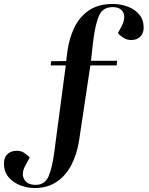

<svg xmlns="http://www.w3.org/2000/svg" viewBox="-85 -756 751 969"><path d="M95 177Q142 177 160.5 133Q179 89 189 11L247 -426H171L173 -447L249 -448L255 -496Q264 -563 290.5 -617.5Q317 -672 364.5 -704Q412 -736 485 -736Q524 -736 560 -722.5Q596 -709 618 -682.5Q640 -656 640 -616Q640 -589 623.5 -571.5Q607 -554 576 -554Q556 -554 538.5 -565Q521 -576 510 -589L528 -622Q550 -664 537.5 -692Q525 -720 483 -720Q435 -720 416 -679.5Q397 -639 386 -554L374 -449H506L504 -426H371L314 -46Q303 23 275 77Q247 131 200.5 162Q154 193 90 193Q54 193 18 179.5Q-18 166 -41.5 138.5Q-65 111 -65 69Q-65 39 -47.5 22Q-30 5 1 5Q22 5 38 16Q54 27 65 39L45 76Q21 117 36 147Q51 177 95 177Z"/></svg>

Font: Literata 72pt SemiBold
Style: Italic
Weight: 600
Italic angle: -2°
Designer: Latin by Veronika Burian and Jose Scaglione. Greek by Irene Vlachou. Cyrillic by Vera Evstafieva
Foundry: TypeTogether
Version: Version 3.002